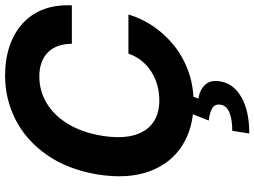

<svg xmlns="http://www.w3.org/2000/svg" viewBox="-144 -634 1008 761"><g transform="rotate(-90 360.5 -253.0)"><path d="M334.5 9.8Q235.4 9.8 164.3 -35.4Q93.3 -80.6 62 -166.3Q30.8 -252 50.3 -372.6Q70.3 -489.7 127.2 -571.3Q184.1 -652.8 265.9 -695.1Q347.7 -737.3 441.4 -737.3Q506.3 -737.3 558.8 -719.5Q611.3 -701.7 648.7 -667.7Q686 -633.8 704.6 -584.7Q723.1 -535.6 720.2 -472.7H567.9Q567.9 -502.9 559.3 -526.9Q550.8 -550.8 534.2 -567.4Q517.6 -584 493.4 -592.8Q469.2 -601.6 439 -601.6Q380.9 -601.6 332.3 -572.3Q283.7 -543 250.2 -487.8Q216.8 -432.6 203.6 -355Q191.4 -279.3 205.1 -228.5Q218.8 -177.7 254.2 -151.9Q289.6 -126 342.8 -126Q375.5 -126 404.8 -134.3Q434.1 -142.6 458.5 -158.4Q482.9 -174.3 501 -197Q519 -219.7 529.3 -248.5H684.1Q669.4 -198.2 638.7 -152.1Q607.9 -106 563 -69.3Q518.1 -32.7 460.4 -11.5Q402.8 9.8 334.5 9.8ZM292.5 -2.4H362.3L350.6 28.8Q385.7 34.2 405.8 55.9Q425.8 77.6 418.9 115.2Q410.6 168 356.4 199.2Q302.2 230.5 212.4 230.5L223.1 163.1Q267.6 163.1 294.7 152.1Q321.8 141.1 326.2 118.7Q330.6 96.7 315.2 85.4Q299.8 74.2 263.7 69.8Z"/></g></svg>

Font: Inter Tight
Style: Bold Italic
Weight: 700
Italic angle: -9.39999°
Designer: Rasmus Andersson
Foundry: rsms
Version: Version 3.004